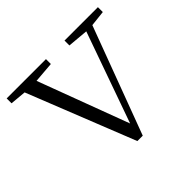

<svg xmlns="http://www.w3.org/2000/svg" viewBox="-138 -653 805 805"><g transform="rotate(-45 264.0 -251.0)"><path d="M253 6 49 -508H119L291 -48H276L281 -60L440 -508H477L285 6ZM-8 -479V-508H225V-479L114 -470H91ZM335 -479V-508H533V-479L452 -470H436Z"/></g></svg>

Font: Noto Serif SC ExtraLight
Style: Regular
Weight: 200
Designer: Ryoko NISHIZUKA 西塚涼子 (kana & ideographs); Frank Grießhammer (Latin, Greek & Cyrillic); Wenlong ZHANG 张文龙 (bopomofo); San
Foundry: Adobe
Version: Version 2.002-H1;hotconv 1.1.0;makeotfexe 2.6.0